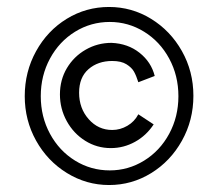

<svg xmlns="http://www.w3.org/2000/svg" viewBox="-20 -607 627 551"><path d="M172 -110.5C209.3 -87.5 249.7 -76 293 -76C336.3 -76 376.5 -87.3 413.5 -110C450.5 -132.7 480 -163.7 502 -203C524 -242.3 535 -285.3 535 -332C535 -378.7 524 -421.5 502 -460.5C480 -499.5 450.5 -530.3 413.5 -553C376.5 -575.7 336.3 -587 293 -587C249 -587 208.5 -575.7 171.5 -553C134.5 -530.3 105.2 -499.3 83.5 -460C61.8 -420.7 51 -377.7 51 -331C51 -285 61.8 -242.5 83.5 -203.5C105.2 -164.5 134.7 -133.5 172 -110.5ZM393.5 -146C363.2 -127.3 330.3 -118 295 -118C259 -118 225.8 -127.3 195.5 -146C165.2 -164.7 141.2 -190.3 123.5 -223C105.8 -255.7 97 -291.7 97 -331C97 -370.3 105.8 -406.3 123.5 -439C141.2 -471.7 165.2 -497.3 195.5 -516C225.8 -534.7 259 -544 295 -544C330.3 -544 363.2 -534.7 393.5 -516C423.8 -497.3 447.8 -471.7 465.5 -439C483.2 -406.3 492 -370.3 492 -331C492 -291.7 483.2 -255.7 465.5 -223C447.8 -190.3 423.8 -164.7 393.5 -146ZM224.5 -203C246.8 -189 271.3 -182 298 -182C322.7 -182 345.8 -188 367.5 -200C389.2 -212 407 -228.7 421 -250L377 -279C369.7 -265 359.2 -254 345.5 -246C331.8 -238 317.3 -234 302 -234C275.3 -234 252.8 -244.3 234.5 -265C216.2 -285.7 207 -311 207 -341C207 -370.3 216 -392.8 234 -408.5C252 -424.2 274.7 -432 302 -432C319.3 -432 333 -428.8 343 -422.5C353 -416.2 360.2 -409.2 364.5 -401.5C368.8 -393.8 373 -383.7 377 -371L424 -389C417.3 -415.7 402.8 -437.8 380.5 -455.5C358.2 -473.2 331.3 -482.7 300 -484C273.3 -484 248.7 -477.5 226 -464.5C203.3 -451.5 185.3 -433.8 172 -411.5C158.7 -389.2 152 -364 152 -336C152 -308.7 158.5 -283.2 171.5 -259.5C184.5 -235.8 202.2 -217 224.5 -203Z"/></svg>

Font: DonutKreme
Style: Regular
Weight: 400
Designer: Impallari Type
Foundry: Impallari Type
Version: Version 2.100